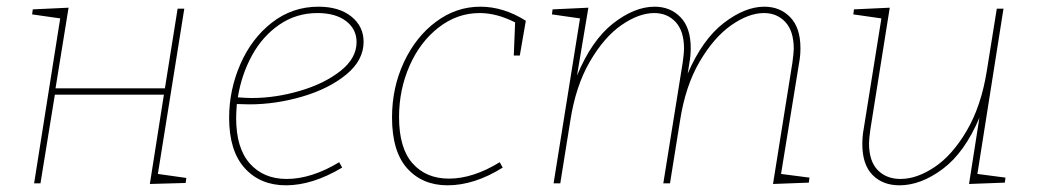

<svg xmlns="http://www.w3.org/2000/svg" viewBox="-20 -548 3099 574"><path d="M531 -522 452 -28 537 -16 535 -1 428 2 470 -265H144L101 0H82L160 -493L76 -505L78 -520L185 -525L146 -284H473L511 -522Z M688 -237Q686 -209 686 -195Q686 -105 727 -59Q768 -13 837 -13Q911 -13 994 -63L1003 -47Q914 6 835 6Q758 6 711.5 -45.5Q665 -97 665 -196Q665 -279 698.5 -356Q732 -433 793 -480.5Q854 -528 932 -528Q994 -528 1030.5 -498.5Q1067 -469 1067 -423Q1067 -368 1015.5 -325.5Q964 -283 884.5 -259.5Q805 -236 725 -236ZM691 -257Q717 -255 733 -255Q804 -255 877 -276.5Q950 -298 998 -336Q1046 -374 1046 -422Q1046 -461 1014.5 -485Q983 -509 929 -509Q866 -509 815.5 -474.5Q765 -440 733.5 -382.5Q702 -325 691 -257Z M1552 -486 1534 -382H1516L1520 -481Q1465 -509 1414 -509Q1347 -509 1291.5 -466Q1236 -423 1204.5 -351.5Q1173 -280 1173 -198Q1173 -105 1213.5 -59.5Q1254 -14 1322 -14Q1394 -14 1474 -63L1483 -47Q1398 6 1318 6Q1243 6 1197.5 -44.5Q1152 -95 1152 -197Q1152 -286 1187.5 -362Q1223 -438 1283.5 -483Q1344 -528 1416 -528Q1485 -528 1552 -486Z M2315 -28 2400 -17 2398 -2 2291 2 2349 -361Q2353 -391 2353 -402Q2353 -455 2328 -482Q2303 -509 2264 -509Q2218 -509 2166 -472.5Q2114 -436 2071.5 -363.5Q2029 -291 2013 -187L1983 0H1963L2021 -361Q2025 -391 2025 -402Q2025 -455 2000 -482Q1975 -509 1936 -509Q1890 -509 1838 -473Q1786 -437 1743.5 -364Q1701 -291 1685 -187L1655 0H1635L1714 -493L1630 -505L1632 -520L1739 -525L1705 -322Q1749 -428 1813 -478Q1877 -528 1937 -528Q1984 -528 2014.5 -496.5Q2045 -465 2045 -404Q2045 -381 2041 -360L2036 -328Q2080 -430 2143.5 -479Q2207 -528 2265 -528Q2312 -528 2342.5 -496.5Q2373 -465 2373 -404Q2373 -381 2369 -360Z M2902 -28 2986 -17 2984 -2 2877 2 2908 -196Q2864 -92 2798.5 -43Q2733 6 2669 6Q2619 6 2588.5 -25Q2558 -56 2558 -117Q2558 -141 2562 -162L2615 -493L2531 -505L2533 -520L2640 -525L2582 -161Q2578 -131 2578 -120Q2578 -66 2604 -39.5Q2630 -13 2672 -13Q2721 -13 2774 -48.5Q2827 -84 2870 -157Q2913 -230 2930 -335L2960 -522H2980Z"/></svg>

Font: Bitter Pro Thin
Style: Italic
Weight: 250
Italic angle: -9°
Designer: Sol Matas, and Bitter project Authors
Foundry: Sol Matas
Version: Version 1.010